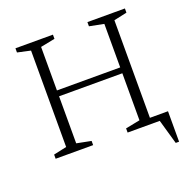

<svg xmlns="http://www.w3.org/2000/svg" viewBox="-140 -795 1064 1078"><g transform="rotate(-20 392.0 -256.5)"><path d="M65 0V-25L143 -42V-618L65 -635V-660H289V-635L203 -618V-358H581V-618L495 -635V-660H719V-635L641 -618V-35H749V147H729L687 0H495V-25L581 -42V-323H203V-42L289 -25V0Z"/></g></svg>

Font: Spectral SC ExtraLight
Style: Regular
Weight: 275
Designer: Jean-Baptiste Levee
Foundry: Production Type
Version: Version 2.001